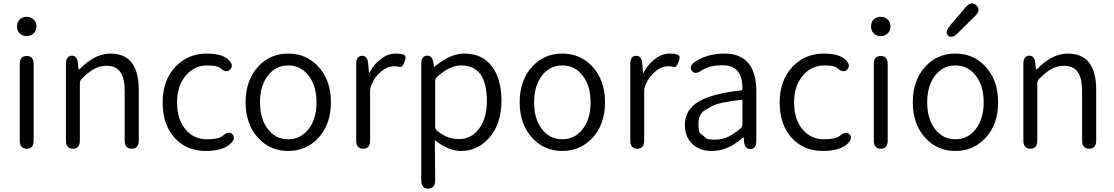

<svg xmlns="http://www.w3.org/2000/svg" viewBox="-20 -866 6489 1118"><path d="M136 0Q95 0 95 -48V-492Q95 -540 136 -540Q176 -540 176 -492V-48Q176 0 136 0ZM135 -656Q110 -656 94.5 -671.5Q79 -687 79 -712.5Q79 -738 94.5 -753Q110 -768 135 -768Q160 -768 176 -752.5Q192 -737 192 -712Q192 -687 176 -671.5Q160 -656 135 -656Z M405 0Q364 0 364 -48V-493Q364 -540 397 -542Q430 -543 434 -496L437 -467Q438 -461 439.5 -461Q441 -461 451 -471Q486 -505 524 -527Q572 -554 623 -554Q788 -554 788 -343V-48Q788 0 747 0Q706 0 706 -48V-333Q706 -411 680.5 -447Q655 -483 599 -483Q558 -483 522 -461Q490 -442 455 -406Q445 -395 445 -380V-48Q445 0 405 0Z M1178 13Q1068 13 999 -61Q927 -139 927 -269.5Q927 -400 1004 -480Q1077 -554 1184 -554Q1271 -554 1308 -520Q1344 -488 1321 -462Q1298 -437 1262 -470Q1245 -485 1187 -485Q1111 -485 1061 -425Q1011 -365 1011 -269Q1011 -173 1059 -114Q1107 -55 1185 -55Q1254 -55 1277 -75Q1313 -107 1334 -83Q1355 -59 1320 -27Q1275 13 1178 13Z M1485 -61Q1410 -141 1410 -270.5Q1410 -400 1485 -480Q1554 -554 1658 -554Q1762 -554 1832 -480Q1907 -400 1907 -270.5Q1907 -141 1832 -61Q1762 13 1658 13Q1554 13 1485 -61ZM1539.5 -114.5Q1585 -55 1658 -55Q1731 -55 1777 -114.5Q1823 -174 1823 -270Q1823 -366 1777 -425.5Q1731 -485 1658 -485Q1585 -485 1539.5 -425.5Q1494 -366 1494 -270Q1494 -174 1539.5 -114.5Z M2095 0Q2054 0 2054 -48V-493Q2054 -540 2087 -541Q2120 -543 2124 -495L2128 -447Q2128 -441 2129.5 -441Q2131 -441 2136 -451Q2159 -493 2199 -523.5Q2239 -554 2284 -554Q2317 -554 2333 -546Q2349 -538 2335 -505Q2322 -472 2310 -476Q2298 -480 2274 -480Q2236 -480 2201 -451Q2161 -418 2142 -370Q2135 -352 2135 -333V-48Q2135 0 2095 0Z M2473 232Q2433 232 2433 184V-493Q2433 -540 2466 -542Q2498 -544 2504 -497L2506 -483Q2507 -477 2508.5 -477Q2510 -477 2522 -487Q2606 -554 2684 -554Q2788 -554 2844 -480Q2900 -406 2900 -279Q2900 -145 2829 -64Q2762 13 2664 13Q2592 13 2516 -47Q2512 -50 2512 -45L2514 184Q2514 232 2473 232ZM2815 -278Q2815 -485 2665 -485Q2598 -485 2524 -417Q2514 -407 2514 -393V-129Q2514 -115 2524 -106Q2582 -56 2653 -56Q2724 -56 2769.5 -116.5Q2815 -177 2815 -278Z M3081 -61Q3006 -141 3006 -270.5Q3006 -400 3081 -480Q3150 -554 3254 -554Q3358 -554 3428 -480Q3503 -400 3503 -270.5Q3503 -141 3428 -61Q3358 13 3254 13Q3150 13 3081 -61ZM3135.5 -114.5Q3181 -55 3254 -55Q3327 -55 3373 -114.5Q3419 -174 3419 -270Q3419 -366 3373 -425.5Q3327 -485 3254 -485Q3181 -485 3135.5 -425.5Q3090 -366 3090 -270Q3090 -174 3135.5 -114.5Z M3691 0Q3650 0 3650 -48V-493Q3650 -540 3683 -541Q3716 -543 3720 -495L3724 -447Q3724 -441 3725.5 -441Q3727 -441 3732 -451Q3755 -493 3795 -523.5Q3835 -554 3880 -554Q3913 -554 3929 -546Q3945 -538 3931 -505Q3918 -472 3906 -476Q3894 -480 3870 -480Q3832 -480 3797 -451Q3757 -418 3738 -370Q3731 -352 3731 -333V-48Q3731 0 3691 0Z M4125 13Q4056 13 4013 -26Q3968 -68 3968 -139Q3968 -227 4049 -275Q4127 -321 4297 -340Q4303 -341 4303 -348Q4305 -486 4188 -486Q4109 -486 4066 -456Q4026 -428 4008 -455Q3989 -482 4030 -508Q4099 -554 4201 -554Q4295 -554 4342 -493Q4384 -438 4384 -335V-47Q4384 0 4351 2Q4317 4 4312 -43L4311 -60Q4310 -66 4308.5 -66Q4307 -66 4295 -56Q4214 13 4125 13ZM4147 -53Q4187 -53 4225 -72Q4260 -90 4293 -119Q4303 -128 4303 -142V-281Q4303 -286 4298 -285Q4164 -270 4124 -247Q4103 -235 4083 -223Q4047 -201 4047 -144Q4047 -98 4058 -89Q4076 -74 4095 -59Q4103 -53 4147 -53Z M4771 13Q4661 13 4592 -61Q4520 -139 4520 -269.5Q4520 -400 4597 -480Q4670 -554 4777 -554Q4864 -554 4901 -520Q4937 -488 4914 -462Q4891 -437 4855 -470Q4838 -485 4780 -485Q4704 -485 4654 -425Q4604 -365 4604 -269Q4604 -173 4652 -114Q4700 -55 4778 -55Q4847 -55 4870 -75Q4906 -107 4927 -83Q4948 -59 4913 -27Q4868 13 4771 13Z M5109 0Q5068 0 5068 -48V-492Q5068 -540 5109 -540Q5149 -540 5149 -492V-48Q5149 0 5109 0ZM5108 -656Q5083 -656 5067.5 -671.5Q5052 -687 5052 -712.5Q5052 -738 5067.5 -753Q5083 -768 5108 -768Q5133 -768 5149 -752.5Q5165 -737 5165 -712Q5165 -687 5149 -671.5Q5133 -656 5108 -656Z M5370 -61Q5295 -141 5295 -270.5Q5295 -400 5370 -480Q5439 -554 5543 -554Q5647 -554 5717 -480Q5792 -400 5792 -270.5Q5792 -141 5717 -61Q5647 13 5543 13Q5439 13 5370 -61ZM5424.5 -114.5Q5470 -55 5543 -55Q5616 -55 5662 -114.5Q5708 -174 5708 -270Q5708 -366 5662 -425.5Q5616 -485 5543 -485Q5470 -485 5424.5 -425.5Q5379 -366 5379 -270Q5379 -174 5424.5 -114.5ZM5556 -672Q5523 -639 5501 -659Q5480 -678 5510 -715L5604 -825Q5636 -862 5665 -835Q5694 -808 5659 -774Z M5980 0Q5939 0 5939 -48V-493Q5939 -540 5972 -542Q6005 -543 6009 -496L6012 -467Q6013 -461 6014.5 -461Q6016 -461 6026 -471Q6061 -505 6099 -527Q6147 -554 6198 -554Q6363 -554 6363 -343V-48Q6363 0 6322 0Q6281 0 6281 -48V-333Q6281 -411 6255.5 -447Q6230 -483 6174 -483Q6133 -483 6097 -461Q6065 -442 6030 -406Q6020 -395 6020 -380V-48Q6020 0 5980 0Z"/></svg>

Font: Resource Han Rounded JP Normal
Style: Regular
Weight: 350
Designer: Cyano Hao (round all glyphs); Ryoko NISHIZUKA 西塚涼子 (kana, bopomofo & ideographs); Paul D. Hunt (Latin, Greek & Cyrillic)
Foundry: Cyano Hao
Version: 0.990